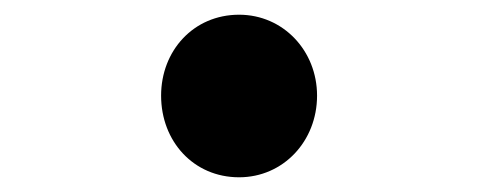

<svg xmlns="http://www.w3.org/2000/svg" viewBox="-20 -507 650 261"><path d="M305 -266C365 -266 411 -315 411 -377C411 -438 365 -487 305 -487C243 -487 199 -438 199 -377C199 -315 243 -266 305 -266Z"/></svg>

Font: ChiuKong Gothic MN Heavy
Style: Regular
Weight: 900
Designer: Ryoko NISHIZUKA 西塚涼子 (kana, bopomofo & ideographs); Paul D. Hunt (Latin, Greek & Cyrillic); Sandoll Communications 산돌커뮤니
Foundry: Adobe
Version: Version 1.300